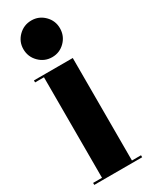

<svg xmlns="http://www.w3.org/2000/svg" viewBox="-199 -793 648 833"><g transform="rotate(-30 125.0 -377.0)"><path d="M125.5 -571Q87.5 -571 60.5 -598Q33.5 -625 33.5 -663.5Q33.5 -701 60.5 -727.8Q87.5 -754.5 125.5 -754.5Q163 -754.5 189.8 -727.8Q216.5 -701 216.5 -663.5Q216.5 -625 189.8 -598Q163 -571 125.5 -571ZM5.5 0V-10H50V-513.5H5.5V-523.5H200V-10H245.5V0Z"/></g></svg>

Font: Imbue 100pt Black
Style: Regular
Weight: 900
Designer: Tyler Finck
Foundry: Etcetera Type Company
Version: Version 1.102; ttfautohint (v1.8.3)